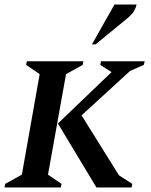

<svg xmlns="http://www.w3.org/2000/svg" viewBox="-27 -832 672 852"><path d="M381 -635 481 -812H579Q576 -797 567.5 -782.5Q559 -768 536 -749L397 -635ZM-7 0 -4 -16 70 -57 149 -503 89 -544 92 -560H343L340 -544L266 -503L186 -57L246 -16L243 0ZM401 0 230 -284 468 -512 418 -544 421 -560H615L611 -544L550 -517L335 -320L501 -54L560 -16L557 0Z"/></svg>

Font: Spectral SC SemiBold
Style: Italic
Weight: 600
Italic angle: -10°
Designer: Jean-Baptiste Levee
Foundry: Production Type
Version: Version 2.001